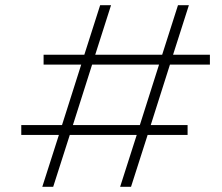

<svg xmlns="http://www.w3.org/2000/svg" viewBox="-20 -720 857 740"><path d="M443 0H485L549 -200H703V-238H561L635 -471H789V-509H647L708 -700H666L605 -509H347L408 -700H366L305 -509H148V-471H293L219 -238H62V-200H207L143 0H185L249 -200H507ZM261 -238 335 -471H593L519 -238Z"/></svg>

Font: Fixel Display 20240404 ExLight
Style: Italic
Weight: 200
Italic angle: -10°
Designer: AlfaBravo + MacPaw
Foundry: Kyrylo Tkachov, Marchela Mozhyna, Serhii Makarenko, Maria Weinstein, Zakhar Kryvoshyya
Version: Version 1.211;Glyphs 3.2 (3225)